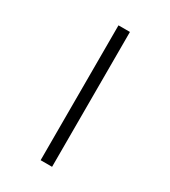

<svg xmlns="http://www.w3.org/2000/svg" viewBox="-229 -936 1057 1191"><g transform="rotate(30 300.0 -340.0)"><path d="M259 143V-823H341V143Z"/></g></svg>

Font: Bmono
Style: Regular
Weight: 400
Monospace: yes
Designer: Belleve Invis
Foundry: Belleve Invis
Version: Version 11.2.2; ttfautohint (v1.8.2)